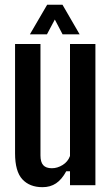

<svg xmlns="http://www.w3.org/2000/svg" viewBox="-20 -787 474 816"><path d="M160.5 8.5Q106 8.5 75 -25Q44 -58.5 44 -135.5V-600H152V-126.5Q152 -98 163.8 -85Q175.5 -72 200.5 -72Q224 -72 246.2 -85.8Q268.5 -99.5 277.5 -124V-600H385.5V0H277.5V-59H261.5Q242.5 -24 218.2 -7.8Q194 8.5 160.5 8.5ZM107 -641 180.5 -767H245.5L318.5 -641H246L213 -704L179.5 -641Z"/></svg>

Font: Big Shoulders Display Thin
Style: Bold
Weight: 700
Version: Version 2.002